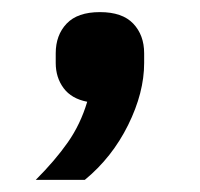

<svg xmlns="http://www.w3.org/2000/svg" viewBox="-20 -159 330 317"><path d="M145 -139Q182 -139 200 -120Q218 -101 218 -71V-55Q218 -6 191.5 47.5Q165 101 120 138H39Q71 106 92 76Q113 46 124 9Q98 4 85 -13.5Q72 -31 72 -55V-71Q72 -101 90 -120Q108 -139 145 -139Z"/></svg>

Font: IBM Plex Sans Arabic Medm
Style: Regular
Weight: 500
Designer: Mike Abbink, Paul van der Laan, Pieter van Rosmalen, Wael Morcos, Khajak Apelian
Foundry: Bold Monday
Version: Version 1.005